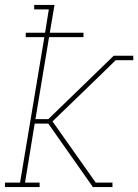

<svg xmlns="http://www.w3.org/2000/svg" viewBox="-26 -755 558 775"><path d="M-6 0V-18H55L153 -605H78V-623H156L171 -717H112V-735H194L175 -623H311V-605H172L117 -274H169L433 -530H454L453 -523L441 -512L364 -437L186 -265L366 -10L367 -7L366 0H349L169 -256H114L75 -18H134V0ZM441 -512 453 -523 454 -530H512V-512ZM366 0 367 -7 366 -10 360 -18H428V0Z"/></svg>

Font: Iosevka Slab Thin
Style: Italic
Weight: 100
Italic angle: -9°
Monospace: yes
Designer: Belleve Invis
Foundry: Belleve Invis
Version: Version 11.1.1; ttfautohint (v1.8.3)